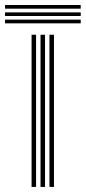

<svg xmlns="http://www.w3.org/2000/svg" viewBox="-70 -737 338 757"><path d="M125 0V-600H142.8V0ZM54.5 0V-600H72.2V0ZM89.8 0V-600H107.5V0ZM-50.2 -702.8V-717.2H248.2V-702.8ZM-50.2 -674V-688.2H248.2V-674ZM-50.2 -645V-659.5H248.2V-645Z"/></svg>

Font: Big Shoulders Inline Text Medium
Style: Regular
Weight: 500
Designer: Patric King
Foundry: XO Type Co
Version: Version 1.000